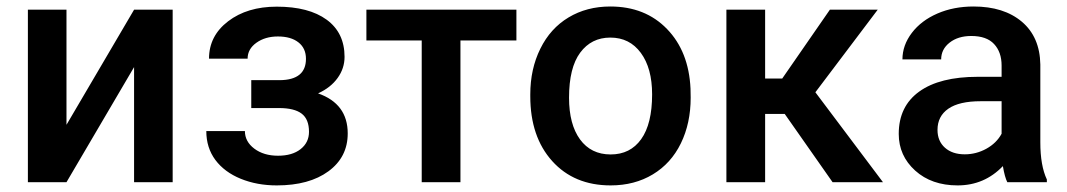

<svg xmlns="http://www.w3.org/2000/svg" viewBox="-20 -558 3269 588"><path d="M390.6 -528.3H508.8V0H390.6V-352.5L183.6 0H65.4V-528.3H183.6V-175.8Z M1035.2 -383.8Q1035.2 -348.6 1013.9 -319.1Q992.7 -289.6 954.1 -272Q1044.9 -240.2 1044.9 -149.4Q1044.9 -76.7 985.8 -33.4Q926.8 9.8 827.6 9.8Q767.1 9.8 717.3 -10.5Q667.5 -30.8 639.6 -68.1Q611.8 -105.5 611.8 -156.7H730Q730 -124.5 758.8 -102.8Q787.6 -81.1 831.5 -81.1Q875 -81.1 900.6 -101.3Q926.3 -121.6 926.3 -154.3Q926.3 -192.9 903.8 -210Q881.3 -227.1 834.5 -227.1H749.5V-312.5H837.4Q917 -313.5 917 -377.9Q917 -410.2 894 -428.2Q871.1 -446.3 831.1 -446.3Q792 -446.3 765.1 -427Q738.3 -407.7 738.3 -378.4H620.1Q620.1 -448.2 678.7 -492.9Q737.3 -537.6 827.6 -537.6Q925.8 -537.6 980.5 -497.6Q1035.2 -457.5 1035.2 -383.8Z M1561.5 -434.1H1390.1V0H1271.5V-434.1H1102.1V-528.3H1561.5Z M1604 0ZM1604 -269Q1604 -346.7 1634.8 -408.9Q1665.5 -471.2 1721.2 -504.6Q1776.9 -538.1 1849.1 -538.1Q1956.1 -538.1 2022.7 -469.2Q2089.4 -400.4 2094.7 -286.6L2095.2 -258.8Q2095.2 -180.7 2065.2 -119.1Q2035.2 -57.6 1979.2 -23.9Q1923.3 9.8 1850.1 9.8Q1738.3 9.8 1671.1 -64.7Q1604 -139.2 1604 -263.2ZM1722.7 -258.8Q1722.7 -177.2 1756.3 -131.1Q1790 -85 1850.1 -85Q1910.2 -85 1943.6 -131.8Q1977.1 -178.7 1977.1 -269Q1977.1 -349.1 1942.6 -396Q1908.2 -442.9 1849.1 -442.9Q1791 -442.9 1756.8 -396.7Q1722.7 -350.6 1722.7 -258.8Z M2383.3 -209H2323.2V0H2204.6V-528.3H2323.2V-317.4H2375.5L2521.5 -528.3H2668L2477.1 -275.4L2684.1 0H2529.8Z M2732.4 0ZM3064.9 0Q3057.1 -15.1 3051.3 -49.3Q2994.6 9.8 2912.6 9.8Q2833 9.8 2782.7 -35.6Q2732.4 -81.1 2732.4 -147.9Q2732.4 -232.4 2795.2 -277.6Q2857.9 -322.8 2974.6 -322.8H3047.4V-357.4Q3047.4 -398.4 3024.4 -423.1Q3001.5 -447.8 2954.6 -447.8Q2914.1 -447.8 2888.2 -427.5Q2862.3 -407.2 2862.3 -376H2743.7Q2743.7 -419.4 2772.5 -457.3Q2801.3 -495.1 2850.8 -516.6Q2900.4 -538.1 2961.4 -538.1Q3054.2 -538.1 3109.4 -491.5Q3164.6 -444.8 3166 -360.4V-122.1Q3166 -50.8 3186 -8.3V0ZM2934.6 -85.4Q2969.7 -85.4 3000.7 -102.5Q3031.7 -119.6 3047.4 -148.4V-248H2983.4Q2917.5 -248 2884.3 -225.1Q2851.1 -202.1 2851.1 -160.2Q2851.1 -126 2873.8 -105.7Q2896.5 -85.4 2934.6 -85.4Z"/></svg>

Font: Roboto Medium
Style: Regular
Weight: 500
Designer: Google
Version: Version 2.134; 2016; ttfautohint (v1.6)